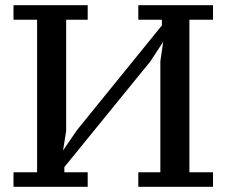

<svg xmlns="http://www.w3.org/2000/svg" viewBox="-20 -720 873 740"><path d="M318 0H32V-56H123V-644H32V-700H318V-644H235V-215L223 -140L277 -219L604 -622V-644H513V-700H801V-644H710V-56H801V0H513V-56H598V-484L609 -559L560 -484L228 -76V-56H318Z"/></svg>

Font: PT Serif Caption
Style: Regular
Weight: 400
Designer: A.Korolkova, O.Umpeleva, V.Yefimov
Foundry: ParaType Ltd
Version: Version 1.000W OFL